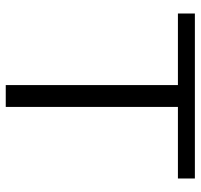

<svg xmlns="http://www.w3.org/2000/svg" viewBox="-35 -663 698 668"><g transform="rotate(90 314.0 -329.0)"><path d="M276 -599H27V-658H601V-599H352V0H276Z"/></g></svg>

Font: LXGW Bright GB
Style: Regular
Weight: 400
Designer: Christian Thalmann (Catharsis Fonts)
Foundry: LXGW / Christian Thalmann (Catharsis Fonts) / Fontworks Inc.
Version: Version 5.510